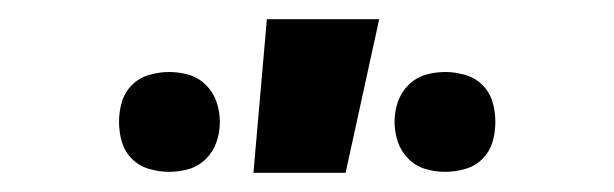

<svg xmlns="http://www.w3.org/2000/svg" viewBox="-20 -780 640 200"><path d="M444 -601Q433 -601 423 -604Q413 -607 405.5 -614.5Q398 -622 394.5 -632Q391 -642 391 -653Q391 -664 394.5 -674Q398 -684 405.5 -691.5Q413 -699 423 -702Q433 -705 444 -705Q454 -705 464.5 -702Q475 -699 482.5 -691.5Q490 -684 493 -674Q496 -664 496 -653Q496 -642 493 -632Q490 -622 482.5 -614.5Q475 -607 464.5 -604Q454 -601 444 -601ZM156 -601Q146 -601 135.5 -604Q125 -607 117.5 -614.5Q110 -622 107 -632Q104 -642 104 -653Q104 -664 107 -674Q110 -684 117.5 -691.5Q125 -699 135.5 -702Q146 -705 156 -705Q167 -705 177 -702Q187 -699 194.5 -691.5Q202 -684 205.5 -674Q209 -664 209 -653Q209 -642 205.5 -632Q202 -622 194.5 -614.5Q187 -607 177 -604Q167 -601 156 -601ZM244 -600 258 -760H375L340 -600Z"/></svg>

Font: Iosevka HT Extrabold Extended
Style: Regular
Weight: 800
Width: 7
Monospace: yes
Designer: Belleve Invis
Foundry: Belleve Invis
Version: Version 32.3.0; ttfautohint (v1.8.4)